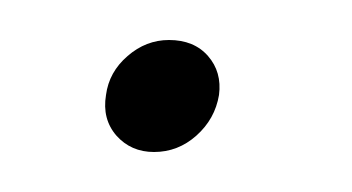

<svg xmlns="http://www.w3.org/2000/svg" viewBox="-20 -348 176 96"><path d="M57 -272Q45.5 -272 38.2 -280.2Q31 -288.5 33 -300.5Q34.5 -312 43.8 -320Q53 -328 64.5 -328Q77 -328 84 -320Q91 -312 89.5 -300.5Q87.5 -288.5 78.2 -280.2Q69 -272 57 -272Z"/></svg>

Font: Urbanist ExtraLight
Style: Italic
Weight: 250
Version: Version 1.303